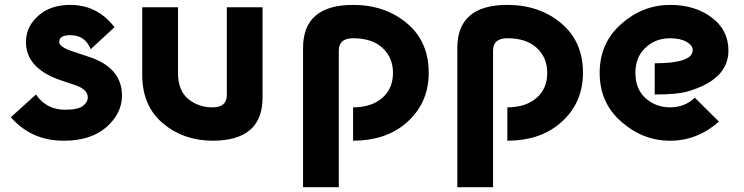

<svg xmlns="http://www.w3.org/2000/svg" viewBox="-20 -567 3050 787"><path d="M241.2 9.8Q108.4 9.8 24.4 -86.4L127.4 -179.7Q170.4 -117.2 246.6 -117.2Q299.8 -117.2 319.8 -132.8Q339.8 -147.9 339.8 -168Q339.8 -201.2 285.2 -219.2L232.4 -236.8Q86.4 -285.6 86.4 -394.5Q86.4 -462.4 144.5 -508.8Q192.4 -546.9 268.6 -546.9Q378.9 -546.9 449.2 -455.6L351.6 -365.2Q329.1 -422.9 268.6 -422.9Q222.7 -422.9 222.7 -395Q222.7 -374.5 278.8 -356L346.2 -333.5Q480 -289.1 480 -174.8Q480 -102.1 415.5 -45.4Q352.1 9.8 241.2 9.8Z M851.1 9.8Q731.9 9.3 647.7 -61.5Q563.5 -132.3 563 -259.3V-537.1H709.5V-267.6Q710 -195.3 751.7 -161.1Q793.5 -127 851.6 -127Q909.7 -127 909.7 -177.7V-537.1H1056.2V-167Q1056.2 9.8 851.1 9.8Z M1427.2 9.8V-127Q1502.4 -127 1547.4 -166Q1590.8 -204.1 1590.8 -268.1Q1590.8 -331.1 1547.9 -370.6Q1505.4 -410.2 1427.2 -410.2Q1368.7 -410.2 1368.7 -359.4V200.2H1222.2V-370.1Q1222.2 -546.9 1427.2 -546.9Q1558.1 -546.9 1647.7 -471.9Q1737.3 -397 1737.3 -269Q1737.3 -141.1 1642.6 -61Q1558.6 9.8 1427.2 9.8Z M2059.6 9.8V-127Q2134.8 -127 2179.7 -166Q2223.1 -204.1 2223.1 -268.1Q2223.1 -331.1 2180.2 -370.6Q2137.7 -410.2 2059.6 -410.2Q2001 -410.2 2001 -359.4V200.2H1854.5V-370.1Q1854.5 -546.9 2059.6 -546.9Q2190.4 -546.9 2280 -471.9Q2369.6 -397 2369.6 -269Q2369.6 -141.1 2274.9 -61Q2190.9 9.8 2059.6 9.8Z M2926.8 -68.4Q2837.9 9.8 2726.6 9.8Q2614.7 9.8 2525.9 -68.8Q2438 -146 2438 -268.6Q2438 -390.6 2526.4 -468.8Q2614.7 -546.9 2727.1 -546.9Q2828.6 -546.9 2897.5 -495.1Q2965.8 -443.8 2965.8 -359.4Q2965.8 -240.7 2797.9 -191.9Q2755.9 -179.7 2663.6 -179.7V-307.6Q2819.3 -307.6 2819.3 -361.8Q2819.3 -380.9 2794.4 -395.5Q2769 -410.2 2726.6 -410.2Q2666 -410.2 2625 -370.6Q2584.5 -332 2584.5 -268.6Q2584.5 -202.6 2625 -165.5Q2667.5 -127 2726.6 -127Q2786.6 -127 2828.1 -166.5Z"/></svg>

Font: New Shape
Style: Bold
Weight: 700
Designer: Wojciech Kalinowski "wmk69" (wmk69@o2.pl)
Foundry: Wojciech Kalinowski "wmk69" (wmk69@o2.pl)
Version: Version 2.1.1; 2021-05-14